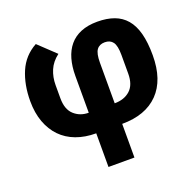

<svg xmlns="http://www.w3.org/2000/svg" viewBox="-128 -673 1030 1008"><g transform="rotate(-20 386.5 -168.5)"><path d="M311 12Q249 12 199.5 -6.5Q150 -25 115.5 -60.5Q81 -96 62 -147.5Q43 -199 43 -265Q43 -357 73.5 -428Q104 -499 173 -537L267 -448Q229 -419 213 -381Q197 -343 197 -299V-225Q197 -163 230 -133Q263 -103 311 -103V-309Q311 -361 323 -403Q335 -445 360 -475Q385 -505 424 -521Q463 -537 516 -537Q569 -537 609 -522.5Q649 -508 676 -476.5Q703 -445 716.5 -394.5Q730 -344 730 -272Q730 -134 658.5 -61Q587 12 456 12V200H311ZM456 -103Q510 -103 543 -133Q576 -163 576 -225V-330Q576 -381 561 -401.5Q546 -422 516 -422Q486 -422 471 -401.5Q456 -381 456 -330Z"/></g></svg>

Font: Aneliza ExtraBold
Style: Regular
Weight: 800
Designer: Mike Abbink, Paul van der Laan, Pieter van Rosmalen
Foundry: Bold Monday
Version: Version 3.001;September 8, 2019;FontCreator 11.5.0.2425 64-b